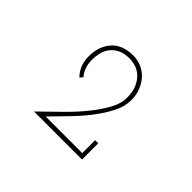

<svg xmlns="http://www.w3.org/2000/svg" viewBox="-85 -821 568 568"><g transform="rotate(45 199.0 -537.5)"><path d="M303 -375H102Q134 -406 164 -435.5Q194 -465 216.5 -493Q239 -521 253.5 -547.5Q268 -574 268 -597Q268 -623 260.5 -640Q253 -657 241.5 -667.5Q230 -678 216.5 -682Q203 -686 192 -686Q168 -686 153 -678Q138 -670 129.5 -658Q121 -646 118 -631.5Q115 -617 115 -606Q115 -588 120 -574Q125 -560 134 -550L126 -541Q114 -553 107.5 -569Q101 -585 101 -606Q101 -625 106.5 -642Q112 -659 123.5 -672.5Q135 -686 152.5 -693Q170 -700 192 -700Q212 -700 228.5 -692.5Q245 -685 256.5 -672Q268 -659 275 -641.5Q282 -624 282 -603Q282 -575 268 -548Q254 -521 233.5 -494Q213 -467 187.5 -441Q162 -415 137 -389H290V-443H303Z"/></g></svg>

Font: Josefin Slab Light
Style: Regular
Weight: 300
Designer: Santiago Orozco
Foundry: Typemade
Version: Version 2.000